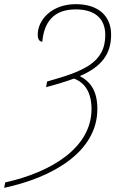

<svg xmlns="http://www.w3.org/2000/svg" viewBox="-44 -744 603 921"><path d="M-19 131 -24 157C211 107 423 -17 423 -221C423 -306 392 -351 339 -379C446 -425 489 -487 489 -578C489 -669 426 -724 320 -724C205 -724 137 -650 137 -577C137 -554 147 -544 159 -544C167 -635 211 -699 319 -699C411 -699 461 -655 461 -576C461 -440 351 -401 182 -353L177 -326C221 -337 269 -352 311 -367C365 -347 395 -298 395 -221C395 -36 203 82 -19 131Z"/></svg>

Font: Noto Serif SemiCondensed Thin
Style: Italic
Weight: 100
Width: 4
Italic angle: -12°
Designer: Monotype Design Team
Foundry: Monotype Imaging Inc.
Version: Version 2.013